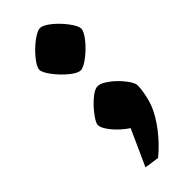

<svg xmlns="http://www.w3.org/2000/svg" viewBox="-217 -517 711 711"><g transform="rotate(-45 138.0 -161.5)"><path d="M84 -114.3Q103 -140.6 127.4 -161.6Q151.9 -182.6 167 -182.6Q177.2 -182.6 187.3 -178Q197.3 -173.3 211.9 -162.6Q235.4 -145 255.4 -119.6Q275.4 -94.2 275.4 -80.1Q275.4 -60.5 270 -34.2Q264.6 -7.8 257.8 9.3Q242.7 47.4 210.9 88.9Q179.2 130.4 138.7 163.6L81.1 155.3L145 13.7Q123.5 -0.5 105.5 -18.6Q87.4 -36.6 77.1 -53.2Q66.9 -69.8 66.9 -80.1Q66.9 -91.3 84 -114.3ZM58.6 -377.9Q58.6 -392.6 79.6 -418.7Q100.6 -444.8 127.4 -465.3Q154.3 -485.8 169.4 -485.8Q185.5 -485.8 211.2 -464.8Q236.8 -443.8 256.6 -417Q276.4 -390.1 276.4 -377Q276.4 -361.3 255.4 -335.2Q234.4 -309.1 207.5 -288.6Q180.7 -268.1 166 -268.1Q150.4 -268.1 124.8 -289.1Q99.1 -310.1 78.9 -336.9Q58.6 -363.8 58.6 -377.9Z"/></g></svg>

Font: Vesper Libre Heavy
Style: Regular
Weight: 900
Designer: Robert Keller & Kimya Gandhi
Foundry: Mota Italic
Version: Version 1.058